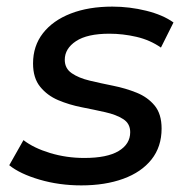

<svg xmlns="http://www.w3.org/2000/svg" viewBox="-20 -555 575 581"><path d="M226 6Q159 6 99.5 -11.5Q40 -29 8 -55L51 -131Q82 -107 131.5 -92Q181 -77 235 -77Q304 -77 339 -98Q374 -119 374 -155Q374 -181 353 -194.5Q332 -208 298.5 -215.5Q265 -223 227 -230.5Q189 -238 156 -252Q123 -266 101.5 -292.5Q80 -319 80 -363Q80 -416 110 -454.5Q140 -493 194 -514Q248 -535 320 -535Q372 -535 422.5 -522.5Q473 -510 505 -487L467 -411Q434 -434 393 -443.5Q352 -453 311 -453Q244 -453 210 -430.5Q176 -408 176 -374Q176 -348 197 -333.5Q218 -319 251.5 -311Q285 -303 322.5 -295.5Q360 -288 393.5 -274.5Q427 -261 448 -235.5Q469 -210 469 -166Q469 -111 438.5 -72.5Q408 -34 353 -14Q298 6 226 6Z"/></svg>

Font: MOST Montserrat Medium
Style: Italic
Weight: 500
Italic angle: -11.3°
Designer: Julieta Ulanovsky
Foundry: Julieta Ulanovsky
Version: Version 8.000;March 11, 2024;FontCreator 15.0.0.2926 64-bit